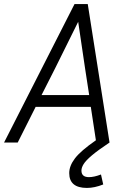

<svg xmlns="http://www.w3.org/2000/svg" viewBox="-41 -700 623 943"><path d="M466 206Q423 223 386 223Q299 223 299 150Q299 115 327 78Q355 41 430 -11L405 -175H134L46 0H-21L325 -680H390L497 0Q440 38 410.5 63Q381 88 370 105.5Q359 123 359 138Q359 170 396 170Q421 170 455 157ZM229 -363 163 -233H397L377 -363L343 -593Z"/></svg>

Font: Inria Sans Light
Style: Italic
Weight: 300
Italic angle: -10°
Designer: Black Foundry Team
Foundry: Black Foundry
Version: Version 1.2; ttfautohint (v1.8.3)